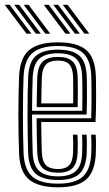

<svg xmlns="http://www.w3.org/2000/svg" viewBox="-36 -788 465 816"><path d="M211.2 8Q128.5 8 88.6 -24Q48.8 -56 45.2 -133.5Q43.5 -172.5 42.8 -216.4Q42 -260.2 42.1 -304.9Q42.2 -349.5 43 -390.6Q43.8 -431.8 45.2 -465.2Q49.2 -543.5 88.8 -575.8Q128.2 -608 210 -608Q292 -608 329.9 -576Q367.8 -544 371.2 -467.8Q371.8 -460.2 372 -438.1Q372.2 -416 372.4 -386.2Q372.5 -356.5 372 -325.6Q371.5 -294.8 370 -269.5H139.2Q139.5 -245.2 139.8 -223.4Q140 -201.5 140.6 -180.9Q141.2 -160.2 141.8 -139.5Q143.5 -102 159.6 -85.8Q175.8 -69.5 211.2 -69.5Q241.5 -69.5 257 -84.9Q272.5 -100.2 274.5 -138.2Q275.2 -154.8 275.1 -176.2Q275 -197.8 273.8 -215.8H293.2Q294.5 -195.8 294.5 -173.9Q294.5 -152 293.8 -137.5Q291.5 -92.8 272.1 -73.4Q252.8 -54 211.2 -54Q165.8 -54 145.1 -73.8Q124.5 -93.5 122.5 -138.5Q121.5 -162.5 120.9 -187.2Q120.2 -212 120 -236.9Q119.8 -261.8 119.5 -285.5H351.5Q352.5 -311 352.8 -339.5Q353 -368 352.9 -394.2Q352.8 -420.5 352.5 -440Q352.2 -459.5 351.8 -467Q348.8 -534.5 315.9 -563.5Q283 -592.5 210 -592.5Q138 -592.5 102.9 -563.4Q67.8 -534.2 64.2 -463.2Q63 -433.5 62.2 -393Q61.5 -352.5 61.5 -307.4Q61.5 -262.2 62.1 -217.9Q62.8 -173.5 64.2 -136Q67.5 -67.8 101.2 -37.6Q135 -7.5 211.2 -7.5Q282.5 -7.5 315.5 -36.9Q348.5 -66.2 351.8 -135Q352.2 -145.5 352.5 -159.8Q352.8 -174 352.4 -188.8Q352 -203.5 351 -215.8H370.5Q372 -197.5 372 -174Q372 -150.5 371.2 -134.2Q367.5 -58 330.2 -25Q293 8 211.2 8ZM211.2 -23Q147 -23 116.8 -48.9Q86.5 -74.8 83.8 -136.2Q82.5 -170 81.8 -212.5Q81 -255 81 -300.1Q81 -345.2 81.6 -387.2Q82.2 -429.2 83.8 -461.8Q86.8 -526 117.6 -551.5Q148.5 -577 210 -577Q272.5 -577 301.1 -551.5Q329.8 -526 332.5 -466.5Q333 -457.5 333.4 -431.1Q333.8 -404.8 333.6 -370.1Q333.5 -335.5 332.2 -301.2H100.2Q100.2 -257.8 101 -214.8Q101.8 -171.8 103 -138Q105.5 -83.8 131.1 -61.1Q156.8 -38.5 211.2 -38.5Q261.2 -38.5 285.9 -60.5Q310.5 -82.5 313 -136.2Q313.8 -151.8 313.8 -174.2Q313.8 -196.8 312.5 -215.8H332Q333.2 -196.5 333.2 -174.1Q333.2 -151.8 332.5 -135.8Q329.5 -75.5 301.4 -49.2Q273.2 -23 211.2 -23ZM100.2 -317H313.5Q314.2 -347.2 314.2 -377.6Q314.2 -408 313.9 -431.9Q313.5 -455.8 313 -465.8Q311 -516.8 286.9 -539.1Q262.8 -561.5 210 -561.5Q156.2 -561.5 131 -538.5Q105.8 -515.5 103 -460.8Q101.8 -430.5 101.1 -392.5Q100.5 -354.5 100.2 -317ZM120 -332.8Q120 -349 120.4 -371.5Q120.8 -394 121.2 -417.2Q121.8 -440.5 122.5 -459.8Q124.8 -506.5 145.5 -526.2Q166.2 -546 210 -546Q252.8 -546 272.2 -527.2Q291.8 -508.5 293.8 -465.2Q294.2 -455.5 294.5 -434.2Q294.8 -413 294.8 -386.2Q294.8 -359.5 294 -332.8ZM139.5 -348.5H274.8Q275.2 -373.8 275.2 -397.5Q275.2 -421.2 275 -439Q274.8 -456.8 274.5 -463.5Q273 -498.2 258.6 -514.4Q244.2 -530.5 210 -530.5Q174.8 -530.5 159.1 -513.4Q143.5 -496.2 141.8 -459Q141.2 -440 140.8 -421.9Q140.2 -403.8 140 -385.8Q139.8 -367.8 139.5 -348.5ZM156.8 -645 64.8 -767.5H85.5L177.5 -645ZM76.5 -645 -15.8 -767.5H5.2L97.2 -645ZM116.5 -645 24.5 -767.5H45.5L137.5 -645ZM322.8 -645 230.8 -767.5H251.5L343.5 -645ZM242.2 -645 150.2 -767.5H171.2L263.2 -645ZM282.5 -645 190.5 -767.5H211.2L303.2 -645Z"/></svg>

Font: Big Shoulders Inline Text Thin SemiBold
Style: Regular
Weight: 600
Version: Version 2.002